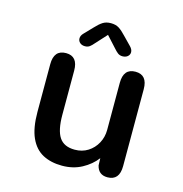

<svg xmlns="http://www.w3.org/2000/svg" viewBox="-101 -755 821 860"><g transform="rotate(15 309.5 -325.0)"><path d="M149.5 -481Q204.5 -481 204.5 -414.5V-210Q204.5 -138.5 226.2 -105.8Q248 -73 298 -73Q332.5 -73 359 -89.8Q385.5 -106.5 400.8 -134.8Q416 -163 416 -196.5V-414.5Q416 -481 471.5 -481Q527 -481 527 -414.5V-58Q527 8.5 471.5 8.5Q429.5 8.5 420 -33L419 -66Q393.5 -32.5 353.2 -10.8Q313 11 261.5 11Q210 11 172.2 -9Q134.5 -29 114 -74Q93.5 -119 93.5 -194V-414.5Q93.5 -481 149.5 -481ZM417.5 -585Q429.5 -572.5 429.5 -560Q429.5 -548 420.2 -540.2Q411 -532.5 396.5 -532.5Q383.5 -532.5 374.5 -539.5Q365.5 -546.5 356.5 -557L309.5 -608.5L262.5 -557Q253 -545.5 244.2 -539Q235.5 -532.5 222.5 -532.5Q208 -532.5 199 -540.5Q190 -548.5 190 -560.5Q190 -573.5 201.5 -585L239 -624Q256.5 -643 271.8 -652.8Q287 -662.5 309 -662.5Q331.5 -662.5 346.8 -652.8Q362 -643 379.5 -624Z"/></g></svg>

Font: Sono ExtraLight Monospace Medium
Style: Regular
Weight: 500
Version: Version 2.112